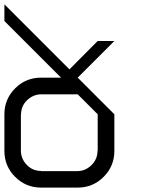

<svg xmlns="http://www.w3.org/2000/svg" viewBox="-20 -853 707 873"><path d="M333.3 -75Q369.2 -75.8 396.2 -102.5Q423.3 -129.2 423.3 -166.7H424.2V-333.3L333.3 -424.2H166.7Q130 -423.3 102.9 -397.1Q75.8 -370.8 75.8 -333.3H75V-166.7Q75.8 -130 102.1 -102.9Q128.3 -75.8 166.7 -75.8V-75ZM333.3 0H166.7Q97.5 0 48.8 -48.8Q0 -97.5 0 -166.7V-333.3Q0 -402.5 48.8 -451.2Q97.5 -500 166.7 -500H257.5L0 -757.5V-833.3L295.8 -537.5Q309.2 -550.8 424.2 -666.7H500L333.3 -500L500 -333.3V-166.7Q500 -97.5 451.2 -48.8Q402.5 0 333.3 0Z"/></svg>

Font: 0xA000-Squareish-Mono
Style: Squareish-Mono
Weight: 400
Version: Version 0.1